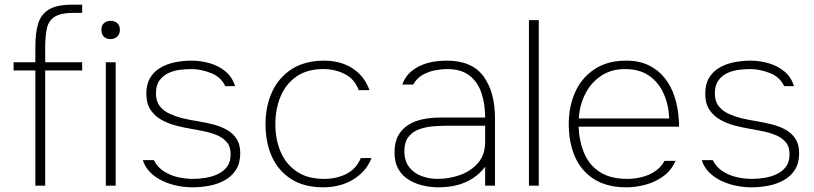

<svg xmlns="http://www.w3.org/2000/svg" viewBox="-20 -793 3478 820"><path d="M131 0V-492H38V-527H131V-594Q131 -652 143 -692Q155 -732 189 -752.5Q223 -773 289 -773H331V-738H294Q239 -738 213 -721Q187 -704 180 -671Q173 -638 173 -589V-527H331V-492H173V0Z M432 0V-527H474V0ZM452 -626Q435 -626 424 -636Q413 -646 413 -666Q413 -685 424.5 -694.5Q436 -704 453 -704Q470 -704 481 -694Q492 -684 492 -666Q492 -647 480.5 -636.5Q469 -626 452 -626Z M803 7Q771 7 738 0.5Q705 -6 675 -20Q645 -34 622.5 -56Q600 -78 590 -109H637Q653 -78 681 -60.5Q709 -43 741.5 -36Q774 -29 804 -29Q830 -29 858 -33.5Q886 -38 910.5 -49.5Q935 -61 950 -81.5Q965 -102 965 -134Q965 -167 948.5 -186Q932 -205 907 -215.5Q882 -226 858 -231Q844 -234 828 -237Q812 -240 795 -243Q765 -248 732 -256.5Q699 -265 670 -281Q641 -297 623 -324Q605 -351 605 -393Q605 -434 621.5 -461Q638 -488 665.5 -504Q693 -520 727.5 -527Q762 -534 798 -534Q837 -534 875.5 -523Q914 -512 943 -488Q972 -464 984 -425H942Q924 -464 881 -481Q838 -498 797 -498Q776 -498 750 -495Q724 -492 700.5 -481.5Q677 -471 661.5 -450Q646 -429 646 -394Q646 -360 663 -339Q680 -318 706 -306.5Q732 -295 759 -288Q790 -281 823.5 -275.5Q857 -270 889 -262Q924 -253 950 -238Q976 -223 991 -199Q1006 -175 1006 -139Q1006 -96 988 -68Q970 -40 940.5 -23.5Q911 -7 875 0Q839 7 803 7Z M1361 7Q1279 7 1224 -28Q1169 -63 1141.5 -123.5Q1114 -184 1114 -262Q1114 -340 1142.5 -401.5Q1171 -463 1227 -498.5Q1283 -534 1365 -534Q1410 -534 1448 -520Q1486 -506 1514.5 -478Q1543 -450 1558 -408H1512Q1495 -455 1453 -476.5Q1411 -498 1361 -498Q1292 -498 1246.5 -466.5Q1201 -435 1178.5 -381.5Q1156 -328 1156 -262Q1156 -199 1178 -146Q1200 -93 1246.5 -61Q1293 -29 1364 -29Q1417 -29 1459 -50Q1501 -71 1521 -118H1567Q1550 -76 1518 -48Q1486 -20 1446 -6.5Q1406 7 1361 7Z M1851 7Q1822 7 1789.5 0Q1757 -7 1728.5 -23.5Q1700 -40 1682.5 -69Q1665 -98 1665 -142Q1665 -186 1681 -214.5Q1697 -243 1724.5 -260Q1752 -277 1787 -284Q1822 -291 1860 -291H2052Q2052 -348 2036.5 -395Q2021 -442 1985.5 -470Q1950 -498 1890 -498Q1865 -498 1837 -492.5Q1809 -487 1784.5 -473Q1760 -459 1745 -432H1698Q1711 -467 1735 -487Q1759 -507 1787 -517.5Q1815 -528 1842 -531Q1869 -534 1888 -534Q1996 -534 2045 -467Q2094 -400 2094 -287V0H2052V-81Q2031 -53 2001.5 -33Q1972 -13 1934.5 -3Q1897 7 1851 7ZM1849 -29Q1898 -29 1944.5 -45.5Q1991 -62 2021.5 -97Q2052 -132 2052 -187V-256H1885Q1856 -256 1825 -253Q1794 -250 1767 -239.5Q1740 -229 1723.5 -207Q1707 -185 1707 -147Q1707 -106 1727.5 -79.5Q1748 -53 1780.5 -41Q1813 -29 1849 -29Z M2239 0V-707H2281V0Z M2655 7Q2572 7 2517 -28Q2462 -63 2435.5 -124Q2409 -185 2409 -263Q2409 -338 2436.5 -399.5Q2464 -461 2519 -497.5Q2574 -534 2654 -534Q2710 -534 2751 -514Q2792 -494 2819.5 -459Q2847 -424 2861.5 -378.5Q2876 -333 2879 -282Q2880 -275 2880 -267.5Q2880 -260 2880 -252H2451Q2454 -187 2476 -136.5Q2498 -86 2543 -57.5Q2588 -29 2660 -29Q2689 -29 2720 -36.5Q2751 -44 2777 -61Q2803 -78 2818 -106H2865Q2848 -66 2814 -41Q2780 -16 2738 -4.5Q2696 7 2655 7ZM2452 -287H2838Q2836 -344 2815 -392Q2794 -440 2753 -469Q2712 -498 2650 -498Q2589 -498 2545.5 -468Q2502 -438 2478.5 -390Q2455 -342 2452 -287Z M3190 7Q3158 7 3125 0.5Q3092 -6 3062 -20Q3032 -34 3009.5 -56Q2987 -78 2977 -109H3024Q3040 -78 3068 -60.5Q3096 -43 3128.5 -36Q3161 -29 3191 -29Q3217 -29 3245 -33.5Q3273 -38 3297.5 -49.5Q3322 -61 3337 -81.5Q3352 -102 3352 -134Q3352 -167 3335.5 -186Q3319 -205 3294 -215.5Q3269 -226 3245 -231Q3231 -234 3215 -237Q3199 -240 3182 -243Q3152 -248 3119 -256.5Q3086 -265 3057 -281Q3028 -297 3010 -324Q2992 -351 2992 -393Q2992 -434 3008.5 -461Q3025 -488 3052.5 -504Q3080 -520 3114.5 -527Q3149 -534 3185 -534Q3224 -534 3262.5 -523Q3301 -512 3330 -488Q3359 -464 3371 -425H3329Q3311 -464 3268 -481Q3225 -498 3184 -498Q3163 -498 3137 -495Q3111 -492 3087.5 -481.5Q3064 -471 3048.5 -450Q3033 -429 3033 -394Q3033 -360 3050 -339Q3067 -318 3093 -306.5Q3119 -295 3146 -288Q3177 -281 3210.5 -275.5Q3244 -270 3276 -262Q3311 -253 3337 -238Q3363 -223 3378 -199Q3393 -175 3393 -139Q3393 -96 3375 -68Q3357 -40 3327.5 -23.5Q3298 -7 3262 0Q3226 7 3190 7Z"/></svg>

Font: Onest Thin
Style: Regular
Weight: 250
Designer: Dmitri Voloshin, Andrey Kudryavtsev
Foundry: Dmitri Voloshin, Andrey Kudryavtsev
Version: Version 1.000;gftools[0.9.33]